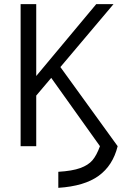

<svg xmlns="http://www.w3.org/2000/svg" viewBox="-20 -702 585 922"><path d="M79 0V-682H154V-337L442 -682H525L270 -380L545 0Q522 93 453.5 142.5Q385 192 260 200V123Q327 119 365.5 105Q404 91 424 67.5Q444 44 460 0L226 -328L154 -243V0Z"/></svg>

Font: Didact Gothic
Style: Regular
Weight: 400
Designer: Daniel Johnson
Foundry: Daniel Johnson
Version: Version 2.101;PS 002.101;hotconv 1.0.88;makeotf.lib2.5.64775